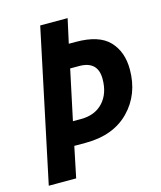

<svg xmlns="http://www.w3.org/2000/svg" viewBox="-108 -793 734 873"><g transform="rotate(-15 259.0 -357.0)"><path d="M142 0 172 -145H226Q356 -145 431 -221.5Q506 -298 506 -416Q506 -499 458 -549.5Q410 -600 301 -600H268L293 -714H164L13 0ZM245 -490H287Q375 -490 375 -406Q375 -337 337 -296Q299 -255 233 -255H195Z"/></g></svg>

Font: Noto Sans UI SemiCondensed
Style: Bold Italic
Weight: 700
Width: 4
Designer: Monotype Design Team
Foundry: Monotype Imaging Inc.
Version: 1.001